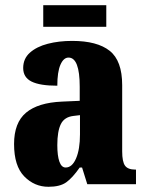

<svg xmlns="http://www.w3.org/2000/svg" viewBox="-20 -707 563 737"><path d="M166 10Q112 10 73 -30Q34 -70 34 -154Q34 -236 80 -274.5Q126 -313 218 -317L286 -320V-374Q286 -486 243 -486Q224 -486 212 -458.5Q200 -431 200 -378Q133 -378 101 -394Q69 -410 69 -446Q69 -482 95 -505Q121 -528 163.5 -539Q206 -550 257 -550Q353 -550 401 -512Q449 -474 449 -380V-126Q449 -86 460 -71Q471 -56 499 -56H502V0H315L295 -64H286Q258 -24 234 -7Q210 10 166 10ZM232 -64Q257 -64 272 -99Q287 -134 287 -191V-265L262 -262Q227 -258 213.5 -230.5Q200 -203 200 -150Q200 -109 208 -86.5Q216 -64 232 -64ZM146 -604V-687H388V-604Z"/></svg>

Font: Noto Serif Armenian ExtraCondensed Black
Style: Regular
Weight: 900
Width: 2
Designer: Monotype Design Team
Foundry: Monotype Imaging Inc.
Version: Version 2.008; ttfautohint (v1.8.4.7-5d5b)